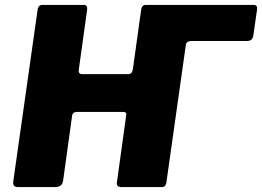

<svg xmlns="http://www.w3.org/2000/svg" viewBox="-20 -762 1067 782"><path d="M575 -742H1013Q1030 -742 1027 -723L1012 -619Q1009 -595 986 -595H760Q739 -595 736 -577ZM482 -306H291Q278 -306 274 -293L237 -26Q233 0 204 0H56Q41 0 37 -5.5Q33 -11 34 -23L133 -721Q135 -742 153 -742H321Q337 -742 335 -723L301 -479Q298 -460 315 -460H502Q518 -460 521 -479L555 -723Q558 -742 574 -742H742Q760 -742 757 -721L658 -21Q656 0 638 0H475Q454 0 456 -18L494 -293Q496 -298 493 -302Q490 -306 482 -306Z"/></svg>

Font: Libre Franklin ExtraBold
Style: Italic
Weight: 800
Italic angle: -8°
Designer: Pablo Impallari, Rodrigo Fuenzalida, Nhung Nguyen
Foundry: Impallari Type
Version: Version 3.000